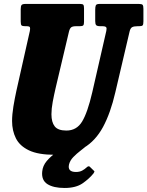

<svg xmlns="http://www.w3.org/2000/svg" viewBox="-20 -770 750 978"><path d="M331 -607.5 264 -324.5Q255 -286 248.5 -251Q242 -216 242 -188Q242 -147.5 258.8 -126.2Q275.5 -105 318 -105Q370.5 -105 398.2 -150.8Q426 -196.5 450 -300L521.5 -612.5Q524.5 -626 520.8 -631.2Q517 -636.5 500.5 -636.5H491Q475 -636.5 470 -641.8Q465 -647 465 -662.5V-719.5Q465 -736 468.2 -743Q471.5 -750 488 -750H686.5Q702 -750 706.2 -745.5Q710.5 -741 710.5 -725V-661Q710.5 -645 706.5 -640.8Q702.5 -636.5 688.5 -636.5H681Q662 -636.5 653 -631.5Q644 -626.5 640 -609L567.5 -300Q543 -194 504.8 -123.2Q466.5 -52.5 406.8 -17Q347 18.5 259 18.5Q175 18.5 127.8 -4Q80.5 -26.5 61 -65.5Q41.5 -104.5 41.5 -153.5Q41.5 -186.5 48.2 -227.5Q55 -268.5 63.5 -307.5L132 -612Q134.5 -625 132.5 -630.8Q130.5 -636.5 115 -636.5H109Q95 -636.5 90.2 -640.2Q85.5 -644 85.5 -660.5V-722.5Q85.5 -739 90 -744.5Q94.5 -750 110.5 -750H387.5Q401 -750 404.5 -745.5Q408 -741 408 -727V-658.5Q408 -645 404 -640.8Q400 -636.5 386 -636.5H367.5Q349.5 -636.5 342.2 -630.5Q335 -624.5 331 -607.5ZM309 187.5Q252.5 187.5 221.5 167.8Q190.5 148 195 104Q197.5 74.5 218.2 50Q239 25.5 269.2 4.8Q299.5 -16 330.5 -32.8Q361.5 -49.5 385 -63Q394 -68.5 404.8 -64.2Q415.5 -60 418 -57Q427.5 -47.5 430.2 -42.8Q433 -38 425.5 -31.5Q411 -18.5 390.8 -3Q370.5 12.5 353.5 30Q336.5 47.5 331.5 68Q323 106 367 106Q385.5 106 398.5 99Q411.5 92 421.5 82.5Q431 73.5 437 79L457.5 99Q461.5 102 461 104.5Q460.5 107 456.5 113Q435 140 400.8 163.8Q366.5 187.5 309 187.5Z"/></svg>

Font: Besley* Condensed Heavy
Style: Italic
Weight: 800
Width: 3
Italic angle: -13°
Designer: Owen Earl
Foundry: indestructible type*
Version: Version 3.000; ttfautohint (v1.8.3)